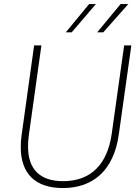

<svg xmlns="http://www.w3.org/2000/svg" viewBox="-20 -921 692 948"><path d="M290.5 7.5C438.5 7.5 541.5 -78.5 566.5 -256.5L628.5 -697H593L531.5 -259.5C510 -109.5 428.5 -26.5 291.5 -26.5C176 -26.5 118.5 -86.5 118.5 -196.5C118.5 -214.5 119.5 -233.5 122.5 -254.5L184.5 -697H148.5L86.5 -252.5C83.5 -232 82.5 -212.5 82.5 -194.5C82.5 -63.5 154.5 7.5 290.5 7.5ZM305 -761.5H334L453.5 -901H420ZM460 -761.5H490L613.5 -901H575.5Z"/></svg>

Font: HK Grotesk ExtraLight
Style: Italic
Weight: 200
Italic angle: -16°
Designer: Alfredo Marco Pradil
Foundry: Hanken Design Co.
Version: Version 3.001;FEAKit 1.0